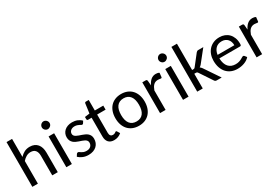

<svg xmlns="http://www.w3.org/2000/svg" viewBox="54 -1633 3726 2580"><g transform="rotate(-30 1917.0 -343.0)"><path d="M69.8 0V-694.3H155.8V-414.6Q185.5 -446.8 221.9 -465.8Q258.3 -484.9 306.2 -484.9Q345.2 -484.9 374.8 -471.9Q404.3 -459 424.3 -435.3Q444.3 -411.6 454.3 -378.2Q464.4 -344.7 464.4 -304.2V0H378.4V-304.2Q378.4 -357.4 354.5 -387.2Q330.6 -417 281.2 -417Q244.6 -417 213.4 -399.4Q182.1 -381.8 155.8 -351.1V0Z M579.1 0ZM683.1 -477.5V0H597.2V-477.5ZM699.7 -627Q699.7 -614.7 694.8 -603.8Q689.9 -592.8 681.4 -584.7Q672.9 -576.7 661.9 -571.8Q650.9 -566.9 638.7 -566.9Q626.5 -566.9 615.7 -571.8Q605 -576.7 596.9 -584.7Q588.9 -592.8 584 -603.8Q579.1 -614.7 579.1 -627Q579.1 -639.6 584 -650.6Q588.9 -661.6 596.9 -669.9Q605 -678.2 615.7 -683.1Q626.5 -688 638.7 -688Q650.9 -688 661.9 -683.1Q672.9 -678.2 681.4 -669.9Q689.9 -661.6 694.8 -650.6Q699.7 -639.6 699.7 -627Z M1086.4 -398.4Q1080.6 -387.7 1068.8 -387.7Q1061.5 -387.7 1053 -393.1Q1044.4 -398.4 1032.5 -404.5Q1020.5 -410.6 1004.2 -416Q987.8 -421.4 965.3 -421.4Q946.3 -421.4 931.2 -416Q916 -410.6 905.3 -401.4Q894.5 -392.1 888.7 -379.6Q882.8 -367.2 882.8 -353Q882.8 -334.5 892.6 -322.3Q902.3 -310.1 918.5 -301.3Q934.6 -292.5 955.3 -285.4Q976.1 -278.3 997.6 -271Q1019 -263.7 1039.8 -253.9Q1060.5 -244.1 1076.7 -230Q1092.8 -215.8 1102.5 -195.6Q1112.3 -175.3 1112.3 -146.5Q1112.3 -113.3 1101.1 -85.2Q1089.8 -57.1 1068.1 -36.6Q1046.4 -16.1 1014.4 -4.4Q982.4 7.3 940.9 7.3Q893.6 7.3 854.7 -8.8Q815.9 -24.9 789.1 -50.8L809.1 -83Q813 -89.4 818.4 -92.8Q823.7 -96.2 832 -96.2Q840.8 -96.2 849.6 -89.6Q858.4 -83 870.8 -75Q883.3 -66.9 900.9 -60.3Q918.5 -53.7 944.8 -53.7Q967.3 -53.7 983.6 -60.1Q1000 -66.4 1010.7 -76.9Q1021.5 -87.4 1026.9 -101.6Q1032.2 -115.7 1032.2 -131.3Q1032.2 -150.9 1022.2 -163.8Q1012.2 -176.8 996.1 -185.8Q980 -194.8 959.2 -201.7Q938.5 -208.5 916.7 -216.1Q895 -223.6 874.3 -233.2Q853.5 -242.7 837.4 -257.6Q821.3 -272.5 811.3 -293.9Q801.3 -315.4 801.3 -346.2Q801.3 -374 812 -399.2Q822.8 -424.3 843.3 -443.4Q863.8 -462.4 894 -473.6Q924.3 -484.9 963.4 -484.9Q1007.8 -484.9 1043.9 -470.2Q1080.1 -455.6 1105.5 -429.2Z M1338.4 7.3Q1283.2 7.3 1253.4 -24.4Q1223.6 -56.2 1223.6 -115.2V-406.2H1168.9Q1161.6 -406.2 1156.5 -411.1Q1151.4 -416 1151.4 -425.3V-459.5L1226.6 -469.2L1246.6 -616.2Q1247.6 -623.5 1252.7 -627.9Q1257.8 -632.3 1265.6 -632.3H1309.6V-468.8H1440.9V-406.2H1309.6V-121.1Q1309.6 -91.8 1323 -77.1Q1336.4 -62.5 1357.9 -62.5Q1370.6 -62.5 1379.6 -65.9Q1388.7 -69.3 1395 -73.7Q1401.4 -78.1 1406 -81.5Q1410.6 -85 1414.6 -85Q1418.9 -85 1421.6 -83Q1424.3 -81.1 1426.8 -76.7L1452.1 -35.6Q1430.2 -15.1 1400.4 -3.9Q1370.6 7.3 1338.4 7.3Z M1724.1 -484.9Q1776.4 -484.9 1818.4 -467.5Q1860.4 -450.2 1889.6 -418.2Q1918.9 -386.2 1934.8 -340.8Q1950.7 -295.4 1950.7 -239.3Q1950.7 -182.6 1934.8 -137.2Q1918.9 -91.8 1889.6 -59.8Q1860.4 -27.8 1818.4 -10.5Q1776.4 6.8 1724.1 6.8Q1671.9 6.8 1629.6 -10.5Q1587.4 -27.8 1557.9 -59.8Q1528.3 -91.8 1512.5 -137.2Q1496.6 -182.6 1496.6 -239.3Q1496.6 -295.4 1512.5 -340.8Q1528.3 -386.2 1557.9 -418.2Q1587.4 -450.2 1629.6 -467.5Q1671.9 -484.9 1724.1 -484.9ZM1724.1 -60.1Q1758.8 -60.1 1784.7 -72Q1810.5 -84 1827.9 -106.9Q1845.2 -129.9 1853.8 -163.1Q1862.3 -196.3 1862.3 -238.8Q1862.3 -281.2 1853.8 -314.5Q1845.2 -347.7 1827.9 -370.6Q1810.5 -393.6 1784.7 -405.8Q1758.8 -418 1724.1 -418Q1689 -418 1662.8 -405.8Q1636.7 -393.6 1619.4 -370.6Q1602.1 -347.7 1593.5 -314.5Q1585 -281.2 1585 -238.8Q1585 -196.3 1593.5 -163.1Q1602.1 -129.9 1619.4 -106.9Q1636.7 -84 1662.8 -72Q1689 -60.1 1724.1 -60.1Z M2051.3 0V-477.5H2100.6Q2114.3 -477.5 2119.9 -472.2Q2125.5 -466.8 2126.5 -454.1L2132.3 -383.8Q2154.3 -431.2 2186.5 -458.5Q2218.8 -485.8 2264.2 -485.8Q2279.3 -485.8 2292.5 -482.7Q2305.7 -479.5 2316.4 -472.2L2309.6 -408.7Q2308.1 -396.5 2295.9 -396.5Q2289.1 -396.5 2276.6 -399.2Q2264.2 -401.9 2249 -401.9Q2227.1 -401.9 2210.2 -395.3Q2193.4 -388.7 2179.9 -375.7Q2166.5 -362.8 2156.2 -344.2Q2146 -325.7 2137.2 -301.8V0Z M2389.6 0ZM2493.7 -477.5V0H2407.7V-477.5ZM2510.3 -627Q2510.3 -614.7 2505.4 -603.8Q2500.5 -592.8 2491.9 -584.7Q2483.4 -576.7 2472.4 -571.8Q2461.4 -566.9 2449.2 -566.9Q2437 -566.9 2426.3 -571.8Q2415.5 -576.7 2407.5 -584.7Q2399.4 -592.8 2394.5 -603.8Q2389.6 -614.7 2389.6 -627Q2389.6 -639.6 2394.5 -650.6Q2399.4 -661.6 2407.5 -669.9Q2415.5 -678.2 2426.3 -683.1Q2437 -688 2449.2 -688Q2461.4 -688 2472.4 -683.1Q2483.4 -678.2 2491.9 -669.9Q2500.5 -661.6 2505.4 -650.6Q2510.3 -639.6 2510.3 -627Z M2713.9 -694.3V-286.1H2733.4Q2742.7 -286.1 2748.3 -288.6Q2753.9 -291 2760.3 -299.3L2887.2 -460.9Q2894 -468.8 2901.4 -473.1Q2908.7 -477.5 2919.9 -477.5H2998L2848.1 -289.6Q2841.3 -282.2 2834.5 -276.1Q2827.6 -270 2819.8 -265.1Q2828.1 -259.8 2834.7 -252.2Q2841.3 -244.6 2848.1 -236.3L3007.8 0H2930.7Q2920.4 0 2912.6 -3.7Q2904.8 -7.3 2898.4 -16.1L2768.1 -211.9Q2761.2 -221.7 2755.1 -224.9Q2749 -228 2735.8 -228H2713.9V0H2627.9V-694.3Z M3249 -484.9Q3292 -484.9 3328.6 -470.7Q3365.2 -456.5 3392.1 -429.2Q3418.9 -401.9 3434.1 -362.3Q3449.2 -322.8 3449.2 -271.5Q3449.2 -251.5 3444.8 -244.9Q3440.4 -238.3 3428.7 -238.3H3109.4Q3110.4 -193.4 3121.6 -159.9Q3132.8 -126.5 3152.6 -104.5Q3172.4 -82.5 3199.7 -71.5Q3227.1 -60.5 3260.7 -60.5Q3292 -60.5 3314.9 -67.6Q3337.9 -74.7 3354.2 -83.5Q3370.6 -92.3 3381.8 -99.4Q3393.1 -106.4 3401.4 -106.4Q3406.7 -106.4 3410.6 -104.2Q3414.6 -102.1 3417.5 -98.1L3441.9 -66.9Q3425.8 -47.9 3404.1 -33.9Q3382.3 -20 3357.4 -11Q3332.5 -2 3305.9 2.4Q3279.3 6.8 3253.4 6.8Q3203.6 6.8 3161.6 -9.8Q3119.6 -26.4 3089.1 -58.8Q3058.6 -91.3 3041.5 -138.9Q3024.4 -186.5 3024.4 -248.5Q3024.4 -298.3 3039.8 -341.6Q3055.2 -384.8 3084.2 -416.7Q3113.3 -448.7 3155 -466.8Q3196.8 -484.9 3249 -484.9ZM3250.5 -422.4Q3190.4 -422.4 3155.5 -387.2Q3120.6 -352.1 3111.8 -291H3372.1Q3372.1 -319.8 3363.8 -344Q3355.5 -368.2 3339.8 -385.5Q3324.2 -402.8 3301.5 -412.6Q3278.8 -422.4 3250.5 -422.4Z M3549.3 0V-477.5H3598.6Q3612.3 -477.5 3617.9 -472.2Q3623.5 -466.8 3624.5 -454.1L3630.4 -383.8Q3652.3 -431.2 3684.6 -458.5Q3716.8 -485.8 3762.2 -485.8Q3777.3 -485.8 3790.5 -482.7Q3803.7 -479.5 3814.5 -472.2L3807.6 -408.7Q3806.2 -396.5 3793.9 -396.5Q3787.1 -396.5 3774.7 -399.2Q3762.2 -401.9 3747.1 -401.9Q3725.1 -401.9 3708.3 -395.3Q3691.4 -388.7 3678 -375.7Q3664.6 -362.8 3654.3 -344.2Q3644 -325.7 3635.3 -301.8V0Z"/></g></svg>

Font: Carlito
Style: Regular
Weight: 400
Designer: Lukasz Dziedzic
Foundry: tyPoland Lukasz Dziedzic
Version: Version 1.103; Beta1; all basic design good, some composites